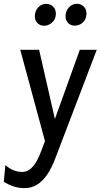

<svg xmlns="http://www.w3.org/2000/svg" viewBox="-38 -745 531 1014"><path d="M91.5 248.5Q62 248.5 35.2 240Q8.5 231.5 -18 215L-9.5 127Q12.5 146 34.5 154.5Q56.5 163 80 163Q104 163 122.8 147.2Q141.5 131.5 156 105.2Q170.5 79 181.5 48L199.5 0L69 -482H168.5L252 -116.5L383.5 -482H473L254 91.5Q234 144 209.8 179Q185.5 214 156.2 231.2Q127 248.5 91.5 248.5ZM195.5 -609Q171.5 -609 157.5 -625.5Q143.5 -642 146.5 -666Q148 -689 164.5 -706.8Q181 -724.5 206.5 -724.5Q228.5 -724.5 243.5 -709.2Q258.5 -694 257 -668Q255 -641 236 -625Q217 -609 195.5 -609ZM357 -609.5Q333.5 -609.5 319.8 -625.8Q306 -642 308.5 -666Q310.5 -689.5 327.2 -707.2Q344 -725 368.5 -725Q389.5 -725 404.8 -710Q420 -695 418.5 -668.5Q416 -639.5 397.5 -624.5Q379 -609.5 357 -609.5Z"/></svg>

Font: Karla Medium
Style: Italic
Weight: 500
Italic angle: -8°
Designer: Jonathan Pinhorn
Version: Version 2.001